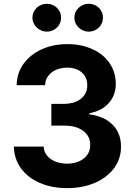

<svg xmlns="http://www.w3.org/2000/svg" viewBox="-20 -966 699 996"><path d="M206.7 -205.6Q207.7 -182.2 219.1 -165.5Q230.5 -148.8 247.9 -138Q265.3 -127.1 286.4 -122Q307.5 -116.8 328.1 -116.8Q350.5 -116.8 372 -122.7Q393.5 -128.6 410.5 -140.6Q427.6 -152.7 437.9 -171.2Q448.2 -189.6 447.8 -214.5Q448.5 -258.9 412.3 -286.6Q376.1 -314.3 314.3 -314.3H246.4V-427.2H314.3Q336.3 -427.2 357.6 -432.9Q378.9 -438.6 395.6 -450.5Q412.3 -462.4 422.6 -480.5Q432.9 -498.6 432.5 -523.1Q432.9 -545.8 424.7 -563Q416.5 -580.3 402.3 -592Q388.1 -603.7 369.1 -609.6Q350.1 -615.4 329.2 -615.4Q308.2 -615.4 288 -609.9Q267.8 -604.4 251.6 -593Q235.4 -581.7 225.1 -564.5Q214.8 -547.2 213.8 -524.1H66.4Q67.5 -587.7 102.3 -635.3Q120 -659.4 143.6 -678.3Q167.3 -697.1 196.4 -710.2Q225.5 -723.4 259.1 -730.3Q292.6 -737.2 329.9 -737.2Q367.2 -737.2 399.9 -730.3Q432.5 -723.4 461.6 -709.9Q490.1 -697.1 512.1 -678.4Q534.1 -659.8 549.4 -636.9Q564.6 -614 572.6 -587.5Q580.6 -561.1 580.6 -532.3Q581 -500.7 570.8 -474.8Q560.7 -448.9 542.4 -429.2Q524.1 -409.4 498.8 -396.7Q473.4 -383.9 443.5 -378.6V-372.9Q479.4 -368.3 509.6 -355.5Q539.8 -342.7 561.6 -321.7Q583.5 -300.8 595.7 -271.5Q608 -242.2 607.6 -204.2Q608 -144.2 572.1 -93.8Q554 -69.6 528.9 -50.4Q503.9 -31.2 472.8 -17.8Q441.8 -4.3 405.4 2.8Q369 9.9 327.8 9.9Q248.6 9.9 186.1 -17.4Q155.2 -30.9 130.7 -49.9Q106.2 -68.9 88.8 -92.9Q71.4 -116.8 62 -145.2Q52.6 -173.7 51.8 -205.6ZM440.3 -946.4Q455.6 -946.4 469.1 -940.9Q482.6 -935.4 492.5 -925.8Q502.5 -916.2 508.3 -903.1Q514.2 -889.9 514.2 -874.3Q514.2 -859 508.3 -845.7Q502.5 -832.4 492.4 -822.6Q482.2 -812.9 468.8 -807.4Q455.3 -801.8 440.3 -801.8Q425.4 -801.8 411.9 -807.5Q398.4 -813.2 388.1 -823Q377.8 -832.7 371.8 -845.9Q365.8 -859 365.8 -874.3Q365.8 -889.9 371.8 -903.1Q377.8 -916.2 388 -925.8Q398.1 -935.4 411.6 -940.9Q425.1 -946.4 440.3 -946.4ZM223 -946.4Q238.3 -946.4 251.8 -940.9Q265.3 -935.4 275.2 -925.8Q285.2 -916.2 291 -903.1Q296.9 -889.9 296.9 -874.3Q296.9 -859 291 -845.7Q285.2 -832.4 275 -822.6Q264.9 -812.9 251.4 -807.4Q237.9 -801.8 223 -801.8Q208.1 -801.8 194.6 -807.5Q181.1 -813.2 170.8 -823Q160.5 -832.7 154.5 -845.9Q148.4 -859 148.4 -874.3Q148.4 -889.9 154.5 -903.1Q160.5 -916.2 170.6 -925.8Q180.8 -935.4 194.2 -940.9Q207.7 -946.4 223 -946.4Z"/></svg>

Font: Inter P
Style: Bold
Weight: 700
Designer: Rasmus Andersson
Foundry: rsms
Version: Version 3.018;git-588b23468